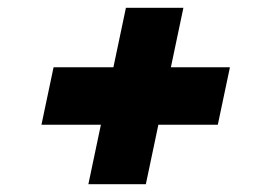

<svg xmlns="http://www.w3.org/2000/svg" viewBox="-20 -557 671 491"><path d="M206 -86 238 -238H86L117 -385H270L302 -537H449L417 -385H568L537 -238H385L353 -86Z"/></svg>

Font: Be Vietnam Pro Black
Style: Italic
Weight: 900
Italic angle: -12°
Designer: Lam Bao, Tony Le, Vietanh Nguyen
Foundry: Yellow Type Foundry
Version: Version 1.002; ttfautohint (v1.8.3)